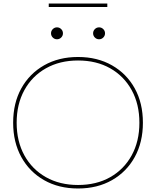

<svg xmlns="http://www.w3.org/2000/svg" viewBox="-20 -1065 890 1095"><path d="M425 10Q315 10 231.5 -37.5Q148 -85 101.5 -169.5Q55 -254 55 -365Q55 -477 101.5 -561Q148 -645 231.5 -692.5Q315 -740 425 -740Q535 -740 618.5 -692.5Q702 -645 748.5 -561Q795 -477 795 -365Q795 -254 748.5 -169.5Q702 -85 618.5 -37.5Q535 10 425 10ZM425 -10Q530 -10 608.5 -54.5Q687 -99 731 -179Q775 -259 775 -365Q775 -471 731 -551Q687 -631 608.5 -675.5Q530 -720 425 -720Q321 -720 242 -675.5Q163 -631 119 -551Q75 -471 75 -365Q75 -259 119 -179Q163 -99 242 -54.5Q321 -10 425 -10ZM305 -841Q291 -841 281 -851Q271 -861 271 -875Q271 -889 281 -899Q291 -909 305 -909Q319 -909 329 -899Q339 -889 339 -875Q339 -861 329 -851Q319 -841 305 -841ZM545 -841Q531 -841 521 -851Q511 -861 511 -875Q511 -889 521 -899Q531 -909 545 -909Q559 -909 569 -899Q579 -889 579 -875Q579 -861 569 -851Q559 -841 545 -841ZM258 -1025V-1045H592V-1025Z"/></svg>

Font: M PLUS 2 Thin
Style: Regular
Weight: 100
Designer: Coji Morishita
Foundry: UNDERFOREST DESIGN
Version: Version 1.001